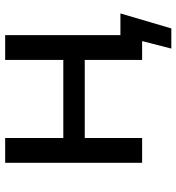

<svg xmlns="http://www.w3.org/2000/svg" viewBox="10 -580 683 743"><g transform="rotate(-90 351.5 -208.5)"><path d="M613 113H535L564 0H491V-222H189V0H93V-530H189V-305H491V-530H587V-84H671Z"/></g></svg>

Font: Argentum Novus
Style: Regular
Weight: 400
Designer: Julieta Ulanovsky
Foundry: Julieta Ulanovsky
Version: Version 7.20;July 27, 2021;FontCreator 13.0.0.2683 64-bit